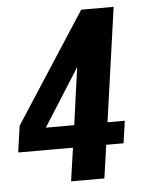

<svg xmlns="http://www.w3.org/2000/svg" viewBox="-57 -629 490 667"><g transform="rotate(-5 188.5 -295.5)"><path d="M164.1 0 180.8 -115.9H-10.3L3 -208.2L251 -591H364.2L308 -193.5H368.4L357.2 -115.9H296.8L280.2 0ZM93 -193.5H192L219.7 -393.5Z"/></g></svg>

Font: Alumni Sans Thin
Style: Italic
Weight: 100
Italic angle: -8°
Designer: Robert E. Leuschke
Foundry: Robert E. Leuschke
Version: Version 1.016